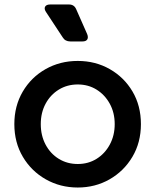

<svg xmlns="http://www.w3.org/2000/svg" viewBox="-20 -825 693 857"><path d="M327 12Q249 12 184.5 -24.5Q120 -61 82 -125Q44 -189 44 -271Q44 -352 81.5 -416Q119 -480 183.5 -516.5Q248 -553 327 -553Q406 -553 470 -516.5Q534 -480 571.5 -416.5Q609 -353 609 -271Q609 -189 571 -125Q533 -61 469 -24.5Q405 12 327 12ZM327 -93Q374 -93 411 -116Q448 -139 470 -179.5Q492 -220 492 -271Q492 -322 470 -362Q448 -402 411 -425Q374 -448 327 -448Q280 -448 242.5 -425Q205 -402 183.5 -362Q162 -322 162 -271Q162 -220 183.5 -179.5Q205 -139 242.5 -116Q280 -93 327 -93ZM294 -640Q271 -640 260 -658L185 -772Q176 -786 181.5 -795.5Q187 -805 204 -805H288Q311 -805 320 -784L369 -673Q375 -658 369.5 -649Q364 -640 348 -640Z"/></svg>

Font: Pitagon Sans Text SemiBold
Style: Regular
Weight: 600
Designer: Travis Tran
Foundry: Pitagon
Version: Version 1.001; ttfautohint (v1.8.4.7-5d5b);gftools[0.9.26]